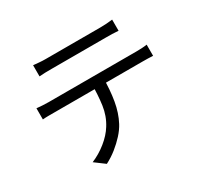

<svg xmlns="http://www.w3.org/2000/svg" viewBox="-157 -965 1315 1237"><g transform="rotate(-30 500.0 -346.0)"><path d="M215 -740Q236 -738 258.5 -736Q281 -734 305 -734Q323 -734 363.5 -734Q404 -734 456 -734Q508 -734 560 -734Q612 -734 652.5 -734Q693 -734 710 -734Q731 -734 756.5 -735.5Q782 -737 803 -740V-657Q781 -659 756.5 -659.5Q732 -660 710 -660Q693 -660 653 -660Q613 -660 561 -660Q509 -660 457 -660Q405 -660 364 -660Q323 -660 306 -660Q282 -660 258 -659.5Q234 -659 215 -657ZM95 -489Q116 -487 137.5 -485.5Q159 -484 182 -484Q195 -484 233.5 -484Q272 -484 327.5 -484Q383 -484 447 -484Q511 -484 575 -484Q639 -484 694 -484Q749 -484 787.5 -484Q826 -484 837 -484Q853 -484 875 -485Q897 -486 915 -489V-406Q899 -407 877.5 -407.5Q856 -408 837 -408Q826 -408 787.5 -408Q749 -408 694 -408Q639 -408 575 -408Q511 -408 447 -408Q383 -408 327.5 -408Q272 -408 233.5 -408Q195 -408 182 -408Q160 -408 138 -408Q116 -408 95 -406ZM566 -448Q566 -354 552.5 -275.5Q539 -197 506 -135Q488 -101 457.5 -67.5Q427 -34 389.5 -4Q352 26 309 48L235 -7Q293 -31 344 -72Q395 -113 424 -160Q462 -220 472 -292.5Q482 -365 482 -448Z"/></g></svg>

Font: Farlight84_Sys_V01
Style: Regular
Weight: 400
Designer: Ryoko NISHIZUKA  (kana, bopomofo & ideographs); Paul D. Hunt (Latin, Greek & Cyrillic); Sandoll Communications , Soo-you
Foundry: Adobe
Version: Version 2.004;October 29, 2024;FontCreator 14.0.0.2814 64-bi